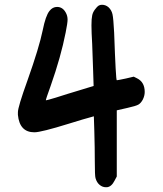

<svg xmlns="http://www.w3.org/2000/svg" viewBox="-20 -834 681 804"><path d="M55 -364Q55 -386 95 -497Q144 -635 159 -708Q171 -768 187 -788Q200 -805 219 -805Q242 -805 255 -782Q263 -768 263 -752Q263 -738 255 -698Q235 -596 192 -474Q172 -419 172 -414H173Q176 -414 213 -425Q225 -429 262 -440.5Q299 -452 313 -456L372 -474L370 -537Q369 -559 366 -650Q363 -700 363 -728Q363 -756 366 -769Q368 -781 377 -793.5Q386 -806 394 -811Q400 -814 407 -814Q422 -814 434 -804Q447 -792 451 -774.5Q455 -757 458 -697Q465 -498 469 -498Q473 -498 506 -505L540 -513L554 -506Q586 -490 586 -449Q586 -433 578 -417Q570 -402 559.5 -396Q549 -390 513 -382L469 -372V-95L460 -78Q447 -52 428 -50H423Q409 -50 397 -60Q385 -70 380 -88Q377 -97 377 -159Q377 -214 375 -284L373 -347L359 -343Q339 -338 268 -316Q152 -280 124 -280Q62 -280 55 -353Z"/></svg>

Font: Chanighter Handwriting Cyr
Style: Regular
Weight: 400
Designer: Sin Chanighter
Version: Version 001.001